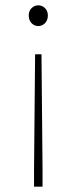

<svg xmlns="http://www.w3.org/2000/svg" viewBox="-20 -510 288 722"><path d="M108 192H140V130L136 -306H112L108 130ZM124 -412C142 -412 160 -426 160 -452C160 -476 142 -490 124 -490C106 -490 88 -476 88 -452C88 -426 106 -412 124 -412Z"/></svg>

Font: Source Sans Pro ExtraLight
Style: Regular
Weight: 200
Designer: Paul D. Hunt
Foundry: Adobe Systems Incorporated
Version: Version 3.006;hotconv 1.0.111;makeotfexe 2.5.65597